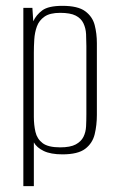

<svg xmlns="http://www.w3.org/2000/svg" viewBox="-20 -522 398 658"><path d="M60 116V-495H91L94 -449Q104 -471 125 -486.5Q146 -502 194 -502Q247 -502 272 -483.5Q297 -465 304.5 -436Q312 -407 312 -374V-128Q312 -93 304.5 -62Q297 -31 272 -12Q247 7 194 7Q154 7 130 -4.5Q106 -16 96 -34V116ZM186 -17Q221 -17 239.5 -27Q258 -37 266 -53Q274 -69 275 -89Q276 -109 276 -130V-364Q276 -385 275 -405Q274 -425 266 -442Q258 -459 239.5 -468.5Q221 -478 186 -478Q151 -478 132.5 -465Q114 -452 106.5 -431.5Q99 -411 97.5 -387Q96 -363 96 -341V-122Q96 -94 101.5 -70Q107 -46 126 -31.5Q145 -17 186 -17Z"/></svg>

Font: Alumni Sans Thin ExtraLight
Style: Regular
Weight: 250
Version: Version 1.018